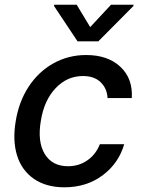

<svg xmlns="http://www.w3.org/2000/svg" viewBox="-20 -787 608 818"><path d="M254.3 11Q176.5 11 124.5 -25Q72.4 -61.1 52.7 -124.6Q33 -188.2 46.9 -270.2Q60 -353 101.7 -417.1Q143.5 -481.2 207.2 -516.9Q271 -552.6 346.9 -552.6Q439.6 -552.6 493.1 -502.3Q546.5 -452.1 541.5 -369.3H438.2Q436.1 -410.2 408.9 -436.6Q381.7 -463.1 333.5 -463.1Q266 -463.1 217 -411.4Q168 -359.7 154.1 -272.7Q138.8 -183.6 170.5 -131.2Q202.1 -78.8 269.9 -78.8Q315.7 -78.8 351.9 -103.7Q388.1 -128.6 405.5 -172.6H509.2Q485.4 -90.9 417.1 -40Q348.7 11 254.3 11ZM306.8 -766.7 364.3 -671.5 452.8 -766.7H549L548.3 -761.4L398.8 -610.8H310.4L210.2 -761.4L210.9 -766.7Z"/></svg>

Font: Karasuma Gothic
Style: Medium Italic
Weight: 500
Italic angle: 9.39998°
Designer: Rasmus Andersson / Ryoko Nishizuka
Foundry: Genbu
Version: Version 1.00